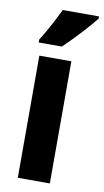

<svg xmlns="http://www.w3.org/2000/svg" viewBox="-88 -859 461 850"><g transform="rotate(10 143.0 -434.0)"><path d="M286 -807V-817H123C102 -773 76 -723 43 -670V-657H147C195 -702 259 -772 286 -807ZM200 -51V-600H56V-51Z"/></g></svg>

Font: Noto Sans Tamil UI ExtraCondensed ExtraBold
Style: Regular
Weight: 800
Width: 2
Designer: Jelle Bosma - Monotype Design Team
Foundry: Monotype Imaging Inc.
Version: Version 2.004